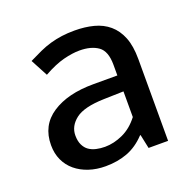

<svg xmlns="http://www.w3.org/2000/svg" viewBox="-94 -572 677 675"><g transform="rotate(-20 244.5 -234.0)"><path d="M73 -428Q97 -440 118 -449.5Q139 -459 160 -465Q181 -471 203 -474Q225 -477 251 -477Q290 -477 322.5 -468.5Q355 -460 378.5 -440Q402 -420 415 -387.5Q428 -355 428 -306V0H355L344 -52H342Q311 -19 274 -5Q237 9 192 9Q158 9 129.5 -0.5Q101 -10 80 -27.5Q59 -45 47.5 -70Q36 -95 36 -126Q36 -200 94.5 -238.5Q153 -277 249 -277H339V-317Q339 -368 313 -386.5Q287 -405 243 -405Q217 -405 183.5 -396.5Q150 -388 107 -364ZM340 -217 266 -215Q191 -213 159.5 -188.5Q128 -164 128 -129Q128 -108 135 -93.5Q142 -79 153.5 -71Q165 -63 180.5 -59.5Q196 -56 213 -56Q246 -56 280 -71.5Q314 -87 340 -121Z"/></g></svg>

Font: Mukta Vaani
Style: Regular
Weight: 400
Designer: Noopur Datye, Girish Dalvi, Yashodeep Gholap, Pallavi Karambelkar
Foundry: Ek Type
Version: Version 2.538;PS 1.000;hotconv 16.6.51;makeotf.lib2.5.65220;